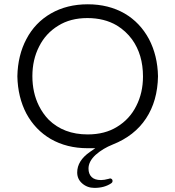

<svg xmlns="http://www.w3.org/2000/svg" viewBox="-20 -703 832 912"><path d="M105.5 -517.6Q64.5 -440.4 62.5 -340.8Q64.5 -241.2 105.5 -163.1Q147.5 -85.9 220.7 -43Q296.9 1 396.5 1H432.6L407.2 18.6Q346.7 60.5 346.7 116.2Q346.7 147.5 370.1 168Q394.5 189.5 428.7 189.5Q475.6 189.5 507.8 168Q509.8 167 512.2 164.1Q514.6 161.1 514.6 156.2Q514.6 151.4 511.7 148.4Q507.8 144.5 502.9 144.5L496.1 146.5Q474.6 152.3 460 152.3Q429.7 152.3 415 137.7Q400.4 123 400.4 97.7Q400.4 63.5 434.6 32.2Q468.8 2 515.6 -16.6Q619.1 -57.6 673.8 -140.6Q728.5 -223.6 730.5 -340.8Q728.5 -439.5 687.5 -517.6Q645.5 -595.7 572.3 -638.7Q496.1 -682.6 397 -682.6Q297.9 -682.6 222.2 -639.2Q146.5 -595.7 105.5 -517.6ZM607.4 -515.6Q659.2 -443.4 659.2 -339.8Q659.2 -261.7 627 -199.2Q595.7 -136.7 536.1 -100.6Q478.5 -64.5 396.5 -64.5Q282.2 -64.5 210.9 -134.8Q183.6 -163.1 165 -200.2Q133.8 -262.7 133.8 -341.3Q133.8 -419.9 166 -482.4Q197.3 -544.9 256.8 -581.1Q314.5 -617.2 395 -617.2Q475.6 -617.2 535.2 -582Q578.1 -555.7 607.4 -515.6Z"/></svg>

Font: FakePearl
Style: ExtraLight
Weight: 300
Version: Version 1.2